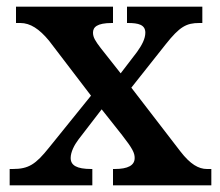

<svg xmlns="http://www.w3.org/2000/svg" viewBox="-20 -556 660 576"><path d="M9 0H257V-49H254C210 -49 192 -60 192 -82C192 -100 203 -121 215 -137L285 -228L346 -151C378 -110 384 -97 384 -82C384 -60 364 -49 324 -49H319V0H614V-49H601C576 -49 551 -63 521 -102L374 -293L477 -423C519 -476 539 -487 578 -487H587V-536H361V-487H364C395 -487 416 -482 416 -458C416 -440 406 -421 391 -400L342 -336L282 -412C266 -433 259 -444 259 -458C259 -474 270 -487 316 -487H319V-536H28V-487H41C71 -487 98 -469 127 -434L253 -269L127 -113C87 -63 66 -49 18 -49H9Z"/></svg>

Font: Noto Serif Semi
Style: Regular
Weight: 600
Designer: Monotype Design Team
Foundry: Monotype Imaging Inc.
Version: Version 1.002